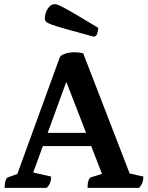

<svg xmlns="http://www.w3.org/2000/svg" viewBox="-20 -908 716 928"><path d="M2.5 0Q2.5 -21.9 7 -35.1Q11.5 -48.4 18.5 -50.9L88.8 -76.1L53.5 -38.8L267.8 -627.9Q271.7 -638.6 284.8 -644.6Q298 -650.6 312.8 -653Q327.6 -655.5 337.7 -655.5Q349.1 -655.5 360.1 -654.3Q371.1 -653.1 382.2 -650.2L617 -42.7L578.2 -75.8L673.1 -54.6Q673.1 -38.9 668.8 -26.6Q664.6 -14.3 652.3 0H403.1Q403.1 -21.9 407.6 -35.1Q412.1 -48.4 419.1 -50.9L489.8 -72.9L482.1 -43.9L281.2 -562.1L318.9 -563.2L128.5 -41.1L121.4 -78.5L227.1 -54.6Q227.1 -38.9 223.1 -26.6Q219.2 -14.3 205.7 0ZM164.5 -202 178.2 -265.7H426.7L442.5 -202ZM432.8 -730.8Q348.1 -753.9 299.9 -767.4Q251.7 -780.9 229.9 -788.9Q208.2 -796.8 202.5 -803.2Q196.8 -809.6 196.8 -817.9Q196.8 -844.9 211.1 -866.5Q225.4 -888.1 244.8 -888.1Q251.7 -888.1 262.5 -883.6Q273.4 -879.2 295.4 -867.3Q317.4 -855.5 355.7 -832.7Q393.9 -809.9 454.5 -773.7Q454.5 -758.3 449.4 -744.6Q444.4 -730.8 432.8 -730.8Z"/></svg>

Font: Pitagon Serif
Style: Regular
Weight: 400
Designer: Travis Tran
Foundry: Pitagon
Version: Version 1.000;gftools[0.9.26]